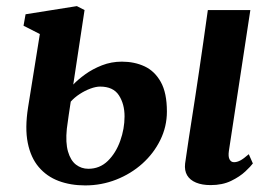

<svg xmlns="http://www.w3.org/2000/svg" viewBox="-20 -580 866 612"><path d="M651.5 10Q624 10 604.8 2Q585.5 -6 576.5 -21.2Q567.5 -36.5 570 -58.5Q572 -72 575 -92.8Q578 -113.5 582 -140.2Q586 -167 591.2 -199.5Q596.5 -232 602.2 -270.5Q608 -309 614.5 -352.5Q621 -396 628 -445.2Q635 -494.5 642.5 -548H778L709.5 -98.5Q707 -80.5 711.8 -71.8Q716.5 -63 726 -63Q735.5 -63 746 -68.5Q756.5 -74 773 -88.5L786 -59Q779.5 -50 762 -33.5Q744.5 -17 716.8 -3.5Q689 10 651.5 10ZM251.5 11Q205 11 167 -3.2Q129 -17.5 103.5 -47.5Q78 -77.5 68.5 -124.5Q59 -171.5 69.5 -238L107 -471.5L55 -498L61.5 -534.5L225 -560.5L249.5 -548L213.5 -310.5Q228 -326 251.5 -343Q275 -360 305 -371.8Q335 -383.5 368.5 -383.5Q408.5 -383.5 440.8 -368.5Q473 -353.5 492.5 -318.8Q512 -284 512 -224.5Q512 -176.5 491 -133.8Q470 -91 433.8 -58.5Q397.5 -26 350.5 -7.5Q303.5 11 251.5 11ZM261.5 -42Q298 -42 323.8 -67.2Q349.5 -92.5 363.2 -131Q377 -169.5 377 -209Q377 -248.5 359 -276.2Q341 -304 299 -304Q285.5 -304 268 -297.5Q250.5 -291 234 -280.2Q217.5 -269.5 205.5 -256Q202 -234.5 199 -213Q196 -191.5 193 -169.5Q188.5 -125 196.8 -96.8Q205 -68.5 222.2 -55.2Q239.5 -42 261.5 -42Z"/></svg>

Font: Merriweather 36pt
Style: Bold Italic
Weight: 700
Italic angle: -7.8°
Version: Version 2.101